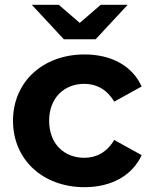

<svg xmlns="http://www.w3.org/2000/svg" viewBox="-20 -770 629 797"><path d="M331 7C442 7 529 -41 568 -126L454 -189C424 -138 380 -115 330 -115C247 -115 184 -172 184 -269C184 -364 247 -422 330 -422C380 -422 424 -399 454 -348L568 -411C529 -497 442 -544 331 -544C158 -544 34 -430 34 -269C34 -107 158 7 331 7ZM510 -750H398L311 -675L224 -750H112L245 -607H377Z"/></svg>

Font: Montserrat-Alt1
Style: Bold
Weight: 700
Designer: Differentunic
Foundry: Differentunic
Version: Version 7.222